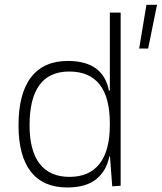

<svg xmlns="http://www.w3.org/2000/svg" viewBox="-20 -786 686 815"><path d="M265.1 9.8Q163.6 9.8 111.1 -57.1Q58.6 -124 58.6 -253.9Q58.6 -388.7 111.8 -458Q165 -527.3 268.1 -527.3Q418 -527.3 442.4 -401.4H446.3V-732.4H492.2V2.4L456.5 4.9L446.8 -122.1H444.3Q432.1 -61 388.7 -25.6Q345.2 9.8 265.1 9.8ZM446.3 -255.9V-261.2Q446.3 -482.4 273.9 -482.4Q105.5 -482.4 105.5 -253.9Q105.5 -146.5 148.4 -90.8Q191.4 -35.2 274.9 -35.2Q359.4 -35.2 402.8 -91.1Q446.3 -147 446.3 -255.9ZM570.8 -580.1 601.6 -765.6H646.5L608.9 -580.1Z"/></svg>

Font: Cascadia Code NF ExtraLight
Style: Regular
Weight: 200
Monospace: yes
Designer: Aaron Bell
Foundry: Saja Typeworks
Version: Version 2404.023; ttfautohint (v1.8.4)